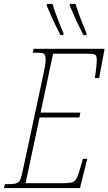

<svg xmlns="http://www.w3.org/2000/svg" viewBox="-42 -964 556 984"><path d="M-22 0 -17 -20H-7Q25 -20 40 -24Q55 -28 62 -44Q69 -60 76 -96L182 -591Q187 -613 189.5 -631Q192 -649 192 -656Q192 -683 183.5 -688.5Q175 -694 137 -694H125L130 -714H494L466 -564H444Q446 -575 448.5 -593Q451 -611 452.5 -628.5Q454 -646 454 -656Q454 -679 445 -684Q436 -689 397 -689H230L166 -387H370L365 -362H161L89 -25H273Q308 -25 324.5 -28.5Q341 -32 350 -49Q359 -66 370 -105L383 -150H405L368 0ZM386 -784Q363 -828 347.5 -862Q332 -896 315 -936L317 -944H345Q353 -916 369 -874Q385 -832 402 -792L400 -784ZM268 -784Q245 -828 229.5 -862Q214 -896 197 -936L199 -944H227Q235 -916 251 -874Q267 -832 284 -792L282 -784Z"/></svg>

Font: Noto Serif ExtraCondensed Thin
Style: Italic
Weight: 100
Width: 2
Italic angle: -12°
Designer: Monotype Design Team
Foundry: Monotype Imaging Inc.
Version: Version 2.013